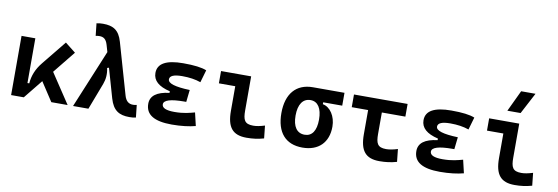

<svg xmlns="http://www.w3.org/2000/svg" viewBox="-57 -1219 4803 1653"><g transform="rotate(10 2344.0 -392.5)"><path d="M72.3 0H183.1L315.9 -164.6L423.8 0H566.4L393.6 -260.3L550.3 -454.6L458.5 -527.3L286.1 -314.5C238.8 -256.8 213.4 -193.8 208.5 -126.5H192.9V-517.6H72.3Z M1107.4 9.8C1128.9 9.8 1144 8.3 1164.1 3.9L1152.3 -104C1138.7 -101.1 1129.9 -100.1 1119.6 -100.1C1082.5 -100.1 1056.6 -119.6 1043 -168.5L914.6 -615.2C886.7 -712.4 834 -742.2 746.1 -742.2C724.1 -742.2 709.5 -740.7 689 -736.3L700.7 -628.4C714.8 -631.3 723.1 -632.3 733.9 -632.3C768.6 -632.3 792.5 -617.7 806.6 -568.8L824.2 -508.3L613.8 0H748L836.4 -231.9C852.5 -273.9 857.4 -322.8 845.7 -373.5L861.3 -378.4L934.6 -122.6C963.9 -21.5 1017.6 9.8 1107.4 9.8Z M1477.5 9.8C1561 9.8 1631.3 0.5 1684.6 -13.7L1657.7 -127.9C1614.7 -116.7 1564.5 -101.1 1481.4 -101.1C1408.7 -101.1 1372.1 -117.2 1372.1 -148.9C1372.1 -185.5 1432.1 -204.1 1551.8 -204.1H1567.4L1579.1 -310.1C1450.7 -314.5 1386.7 -334 1386.7 -369.6C1386.7 -400.9 1423.3 -416.5 1496.1 -416.5C1557.6 -416.5 1610.8 -408.7 1657.7 -392.1L1689.5 -501.5C1647.5 -519 1580.1 -527.3 1485.4 -527.3C1336.4 -527.3 1262.7 -486.3 1262.7 -403.8C1262.7 -337.4 1312 -293 1412.1 -269.5V-255.4C1302.2 -242.2 1248 -201.2 1248 -131.8C1248 -36.6 1323.7 9.8 1477.5 9.8Z M2130.9 9.8C2185.5 9.8 2230.5 3.9 2282.2 -10.7L2270.5 -121.1C2229 -108.4 2198.2 -102.5 2169.9 -102.5C2093.8 -102.5 2079.6 -137.7 2079.6 -219.7V-517.6H1816.4V-410.2H1959.5V-195.3C1959.5 -51.8 2009.3 9.8 2130.9 9.8Z M2619.6 9.8C2759.8 9.8 2843.8 -73.2 2843.8 -212.4C2843.8 -302.7 2794.4 -377.4 2729 -388.7V-405.3H2895.5V-517.6H2619.6C2474.1 -517.6 2390.6 -420.9 2390.6 -252C2390.6 -83 2472.2 9.8 2619.6 9.8ZM2619.6 -102.5C2551.8 -102.5 2514.6 -155.3 2514.6 -252C2514.6 -350.1 2552.7 -405.3 2619.6 -405.3C2683.1 -405.3 2719.7 -350.1 2719.7 -252C2719.7 -155.3 2684.1 -102.5 2619.6 -102.5Z M3293 9.8C3345.7 9.8 3394 3.9 3444.3 -10.7L3432.6 -121.1C3393.1 -108.4 3358.9 -102.5 3332 -102.5C3255.9 -102.5 3241.7 -137.7 3241.7 -219.7V-406.7H3447.3V-517.6H2978.5V-406.7H3121.6V-195.3C3121.6 -51.8 3171.4 9.8 3293 9.8Z M3821.3 9.8C3904.8 9.8 3975.1 0.5 4028.3 -13.7L4001.5 -127.9C3958.5 -116.7 3908.2 -101.1 3825.2 -101.1C3752.4 -101.1 3715.8 -117.2 3715.8 -148.9C3715.8 -185.5 3775.9 -204.1 3895.5 -204.1H3911.1L3922.9 -310.1C3794.4 -314.5 3730.5 -334 3730.5 -369.6C3730.5 -400.9 3767.1 -416.5 3839.8 -416.5C3901.4 -416.5 3954.6 -408.7 4001.5 -392.1L4033.2 -501.5C3991.2 -519 3923.8 -527.3 3829.1 -527.3C3680.2 -527.3 3606.4 -486.3 3606.4 -403.8C3606.4 -337.4 3655.8 -293 3755.9 -269.5V-255.4C3646 -242.2 3591.8 -201.2 3591.8 -131.8C3591.8 -36.6 3667.5 9.8 3821.3 9.8Z M4474.6 9.8C4529.3 9.8 4574.2 3.9 4626 -10.7L4614.3 -121.1C4572.8 -108.4 4542 -102.5 4513.7 -102.5C4437.5 -102.5 4423.3 -137.7 4423.3 -219.7V-517.6H4160.2V-410.2H4303.2V-195.3C4303.2 -51.8 4353 9.8 4474.6 9.8ZM4303.2 -609.4H4418.9L4516.6 -794.9H4391.1Z"/></g></svg>

Font: Cascadia Code NF SemiBold
Style: Regular
Weight: 600
Monospace: yes
Designer: Aaron Bell
Foundry: Saja Typeworks
Version: Version 2404.023